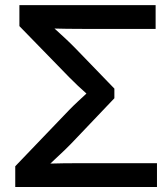

<svg xmlns="http://www.w3.org/2000/svg" viewBox="-20 -748 666 768"><path d="M41 0V-83L256.8 -308.1Q272.9 -324.7 290.8 -341.3Q308.6 -357.9 325.2 -373.3Q341.8 -388.7 355 -400.9V-347.2Q341.8 -359.4 325.2 -374.3Q308.6 -389.2 291 -405.5Q273.4 -421.9 257.3 -438.5L57.6 -643.6V-727.5H602.5V-632.3H324.2Q284.7 -632.3 247.8 -632.8Q210.9 -633.3 176.8 -634.3L172.9 -656.2Q189.5 -641.6 207.3 -625.5Q225.1 -609.4 244.1 -591.6Q263.2 -573.7 282.7 -553.7L437.5 -393.6V-355L283.2 -192.9Q261.2 -169.4 239.3 -148.2Q217.3 -127 196.8 -108.2Q176.3 -89.4 159.2 -72.8L163.1 -93.3Q201.2 -94.7 241 -95Q280.8 -95.2 324.2 -95.2H607.9V0Z"/></svg>

Font: Inter 24pt Medium
Style: Regular
Weight: 500
Designer: Rasmus Andersson
Foundry: rsms
Version: Version 4.001;git-66647c0bb